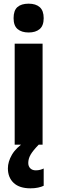

<svg xmlns="http://www.w3.org/2000/svg" viewBox="-20 -788 312 1046"><path d="M136 -768Q175 -768 196.5 -749Q218 -730 218 -689Q218 -648 196 -629.5Q174 -611 136 -611Q98 -611 76 -629.5Q54 -648 54 -689Q54 -731 75 -749.5Q96 -768 136 -768ZM212 -550V0H60V-550ZM134 100Q134 118 145 129Q156 140 175 140Q188 140 199 137Q210 134 218 130V224Q206 230 187.5 234Q169 238 146 238Q86 238 54.5 208.5Q23 179 23 129Q23 93 45 55Q67 17 118 -17L191 0Q159 33 146.5 55Q134 77 134 100Z"/></svg>

Font: Noto Sans Arabic UI Cn XBd
Style: Regular
Weight: 800
Width: 3
Designer: Monotype Design Team, Nadine Chahine and Nizar Qandah
Foundry: Monotype Imaging Inc.
Version: Version 2.010; ttfautohint (v1.8.4.7-5d5b)